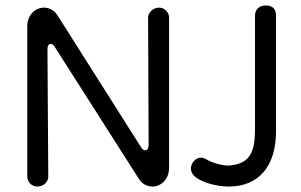

<svg xmlns="http://www.w3.org/2000/svg" viewBox="-20 -668 1104 704"><path d="M819 16C928 16 992 -58 992 -186V-611C992 -636 979 -648 954 -648C933 -648 915 -635 915 -611V-195C915 -116 900 -71 829 -62C825 -61 821 -61 817 -61C794 -61 756 -71 733 -86C726 -89 721 -90 717 -90C696 -90 680 -69 680 -50C680 -39 685 -30 694 -21C718 0 772 16 819 16ZM117 16C140 16 157 -1 157 -21L154 -486C154 -500 158 -507 166 -507C171 -507 177 -503 182 -494L490 -11C502 8 522 16 539 16C570 16 600 -10 600 -53V-603C600 -623 584 -640 563 -640C542 -640 523 -623 523 -603L525 -138C525 -124 521 -117 512 -117C507 -117 501 -121 496 -130L190 -613C178 -632 158 -640 141 -640C110 -640 80 -614 80 -571V-21C80 -1 96 16 117 16Z"/></svg>

Font: Dongle Light
Style: Regular
Weight: 300
Designer: Yanghee Ryu
Foundry: Yanghee Ryu
Version: Version 2.000